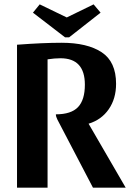

<svg xmlns="http://www.w3.org/2000/svg" viewBox="-20 -860 596 880"><path d="M386 -293 556 0H406L243 -312Q236 -326 236 -336Q306 -336 337.5 -369Q369 -402 369 -472Q369 -593 257 -593Q230 -593 198 -588V0H58V-655Q177 -664 262 -664Q380 -664 446 -620.5Q512 -577 512 -476Q512 -408 478.5 -359.5Q445 -311 386 -293ZM278 -689 131 -802 162 -840 286 -780 409 -840 441 -802 297 -689Z"/></svg>

Font: Sansita Medium
Style: Regular
Weight: 500
Designer: Pablo Cosgaya
Foundry: Omnibus-Type
Version: Version 1.006